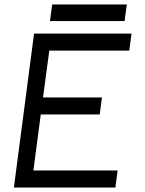

<svg xmlns="http://www.w3.org/2000/svg" viewBox="-20 -836 647 857"><path d="M132 -686H567L557 -610H200L172 -401H435L425 -325H162L129 -75H505L495 1H42ZM213 -816H546L536 -742H203Z"/></svg>

Font: Bellota Text
Style: Bold Italic
Weight: 700
Italic angle: -7.5°
Designer: Kemie Guaida
Foundry: Kemie Guaida
Version: Version 4.001